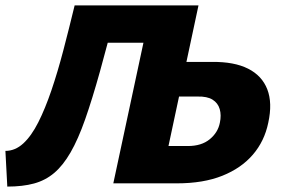

<svg xmlns="http://www.w3.org/2000/svg" viewBox="-30 -678 1043 710"><path d="M389 0 530 -658H704L593 -138H665Q715 -138 745.5 -163Q776 -188 783 -224Q789 -252 782.5 -274.5Q776 -297 756 -309.5Q736 -322 700 -321H610L636 -449H754Q836 -450 887.5 -424Q939 -398 958.5 -347.5Q978 -297 962 -224Q948 -156 905 -106Q862 -56 792 -28Q722 0 624 0ZM-3 12 -10 -120Q26 -120 56 -147.5Q86 -175 111.5 -225.5Q137 -276 160 -343.5Q183 -411 204 -491Q225 -571 246 -658H404Q369 -519 340 -415Q311 -311 285 -237Q259 -163 231 -114.5Q203 -66 170.5 -38.5Q138 -11 96 0.5Q54 12 -3 12ZM314 -520 330 -658H634L605 -520Z"/></svg>

Font: Ysabeau Black
Style: Italic
Weight: 900
Italic angle: -12°
Version: Version 2.000;gftools[0.9.27.dev2+g8671c4b]